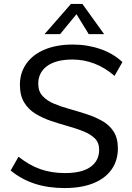

<svg xmlns="http://www.w3.org/2000/svg" viewBox="-20 -946 668 974"><path d="M308 8Q224 8 156.5 -14Q89 -36 34 -81L74 -151Q128 -108 184.5 -88Q241 -68 310 -68Q396 -68 439.5 -99.5Q483 -131 483 -186Q483 -222 461.5 -243.5Q440 -265 404 -279.5Q368 -294 325 -306Q282 -318 239 -332.5Q196 -347 160 -369Q124 -391 102.5 -426.5Q81 -462 81 -516Q81 -577 114 -623.5Q147 -670 207.5 -695Q268 -720 349 -720Q424 -720 490 -697Q556 -674 601 -631L561 -561Q514 -602 460 -623Q406 -644 348 -644Q264 -644 219 -611Q174 -578 174 -521Q174 -483 196 -459Q218 -435 254 -420Q290 -405 333 -393Q376 -381 419 -367Q462 -353 498.5 -332.5Q535 -312 556.5 -278.5Q578 -245 578 -193Q578 -131 545.5 -85.5Q513 -40 452.5 -16Q392 8 308 8ZM285 -773H206L340 -926H398L508 -773H430L368 -874Z"/></svg>

Font: Muli Medium
Style: Italic
Weight: 500
Italic angle: -4.541°
Designer: Vernon Adams
Foundry: Vernon Adams
Version: Version 2.100; ttfautohint (v1.8.1.43-b0c9)